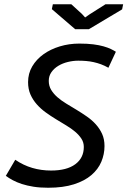

<svg xmlns="http://www.w3.org/2000/svg" viewBox="-20 -882 607 915"><path d="M7.8 0ZM379.4 -181.6Q379.4 -203.6 367.9 -221.2Q356.4 -238.8 337.9 -254.4Q319.3 -270 295.4 -284.4Q271.5 -298.8 246.6 -314Q221.7 -329.1 197.8 -346.4Q173.8 -363.8 155.3 -384.8Q136.7 -405.8 125.2 -431.6Q113.8 -457.5 113.8 -490.7Q113.8 -531.7 133.5 -565.4Q153.3 -599.1 187 -623.3Q220.7 -647.5 264.9 -660.9Q309.1 -674.3 357.9 -674.3Q396 -674.3 424.6 -670.7Q453.1 -667 473.6 -661.1Q494.1 -655.3 508.3 -648.4Q522.5 -641.6 532.2 -635.3L496.6 -559.1Q478.5 -569.3 461.2 -575.7Q443.8 -582 426.3 -585.9Q408.7 -589.8 390.6 -591.3Q372.6 -592.8 353 -592.8Q328.6 -592.8 303.5 -586.7Q278.3 -580.6 258.1 -568.4Q237.8 -556.2 225.1 -538.1Q212.4 -520 212.4 -496.6Q212.4 -472.7 223.9 -453.6Q235.4 -434.6 253.9 -418.5Q272.5 -402.3 296.4 -387.9Q320.3 -373.5 345.2 -358.4Q370.1 -343.3 394 -326.7Q418 -310.1 436.5 -289.6Q455.1 -269 466.6 -243.9Q478 -218.8 478 -186Q478 -147 462.9 -111.1Q447.8 -75.2 415.5 -47.6Q383.3 -20 332.3 -3.7Q281.2 12.7 209.5 12.7Q170.4 12.7 139.6 7.8Q108.9 2.9 84.2 -5.1Q59.6 -13.2 41 -23.2Q22.5 -33.2 7.8 -43.9L52.7 -120.6Q91.3 -94.2 133.8 -81.8Q176.3 -69.3 223.6 -69.3Q298.3 -69.3 338.9 -99.4Q379.4 -129.4 379.4 -181.6ZM403.3 -742.7H338.4L227.1 -838.4L231.9 -861.8H319.8L370.6 -815.4L385.7 -798.8L408.2 -814.5L482.9 -861.8H566.9L562 -837.4Z"/></svg>

Font: PT Astra Sans
Style: Italic
Weight: 400
Italic angle: -16°
Designer: A.Korolkova, I. Chaeva
Foundry: ParaType Ltd
Version: Version 1.001; ttfautohint (v1.6)